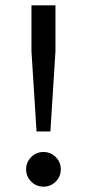

<svg xmlns="http://www.w3.org/2000/svg" viewBox="-20 -688 326 720"><path d="M117 -195 98 -496V-668H188V-496L169 -195ZM143 12Q116 12 97 -7Q78 -26 78 -53Q78 -80 97 -99Q116 -118 143 -118Q170 -118 189 -99Q208 -80 208 -53Q208 -26 189 -7Q170 12 143 12Z"/></svg>

Font: Atkinson Hyperlegible Next
Style: Regular
Weight: 400
Designer: Elliott Scott, Megan Eiswerth, Linus Boman, Theodore Petrosky, Letters from Sweden
Foundry: Applied Design Works, Letters from Sweden
Version: Version 2.001